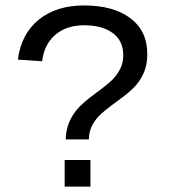

<svg xmlns="http://www.w3.org/2000/svg" viewBox="-20 -689 640 709"><path d="M523.9 -489.3Q523.9 -453.6 513.2 -425.8Q502.4 -397.9 482.2 -374.3Q461.9 -350.6 417 -318.4Q363.3 -279.3 345.9 -261.2Q328.6 -243.2 318.6 -222.2Q308.6 -201.2 308.1 -174.3H222.7Q223.6 -208.5 234.6 -235.6Q245.6 -262.7 264.9 -285.4Q284.2 -308.1 330.6 -342.8Q382.8 -380.9 399.2 -398.9Q415.5 -417 425.3 -437.7Q435.1 -458.5 435.1 -485.4Q435.1 -538.6 396.2 -567.1Q357.4 -595.7 291 -595.7Q225.1 -595.7 183.8 -560.1Q142.6 -524.4 135.7 -462.9L45.9 -468.8Q58.6 -564.9 123.8 -616.9Q189 -668.9 290 -668.9Q398.9 -668.9 461.4 -621.8Q523.9 -574.7 523.9 -489.3ZM218.8 0V-98.1H314V0Z"/></svg>

Font: Liberation Mono
Style: Regular
Weight: 400
Monospace: yes
Designer: Steve Matteson
Foundry: Ascender Corporation
Version: Version 2.1.5